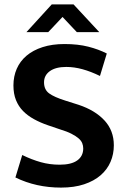

<svg xmlns="http://www.w3.org/2000/svg" viewBox="-20 -841 576 872"><path d="M273 -641Q334 -641 381 -629Q428 -617 465 -598L434 -496Q393 -516 355 -526.5Q317 -537 281 -537Q233 -537 206.5 -518Q180 -499 180 -467Q180 -434 203 -417Q226 -400 277 -384L337 -365Q412 -340 454.5 -294Q497 -248 497 -181Q497 -141 482 -106Q467 -71 437 -45Q407 -19 362 -4Q317 11 257 11Q144 11 50 -35L81 -137Q124 -116 165 -104.5Q206 -93 251 -93Q304 -93 331 -112.5Q358 -132 358 -167Q358 -179 353.5 -190.5Q349 -202 337 -212.5Q325 -223 304.5 -233.5Q284 -244 251 -254L198 -272Q163 -284 134 -300Q105 -316 84.5 -337Q64 -358 52.5 -386.5Q41 -415 41 -453Q41 -494 56 -528.5Q71 -563 100.5 -588Q130 -613 173.5 -627Q217 -641 273 -641ZM215 -821H314L431 -695H329L264 -764L199 -695H100Z"/></svg>

Font: Mukta
Style: Bold
Weight: 700
Designer: Girish Dalvi and Yashodeep Gholap
Foundry: Ek Type
Version: Version 2.538;PS 1.002;hotconv 16.6.51;makeotf.lib2.5.65220;